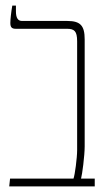

<svg xmlns="http://www.w3.org/2000/svg" viewBox="-20 -667 380 687"><path d="M13 0H319V-28H270C274 -41 283 -110 283 -143V-526C283 -575 268 -592 221 -592H59C44 -592 37 -603 37 -627V-647H24C20 -625 17 -597 17 -585C17 -571 21 -564 36 -564H219C246 -564 256 -556 256 -519V-130C256 -102 248 -41 243 -28H16Z"/></svg>

Font: Noto Serif Hebrew ExtraCondensed Thin
Style: Regular
Weight: 100
Width: 2
Designer: Monotype Design Team
Foundry: Monotype Imaging Inc.
Version: Version 2.004